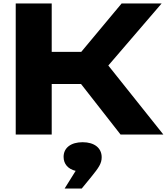

<svg xmlns="http://www.w3.org/2000/svg" viewBox="-20 -770 955 1099"><path d="M276 0V-289H444L670 0H915L600 -395L905 -750H676L445 -473H276V-750H70V0ZM448 309 502 243C545 190 562 166 562 130C562 77 520 44 453 44C386 44 344 76 344 128C344 169 370 198 413 208L350 309Z"/></svg>

Font: Bounded
Style: Bold
Weight: 700
Designer: Vlad Churkin
Version: Version 3.0